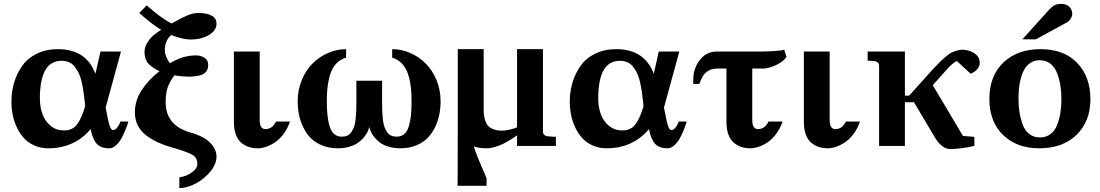

<svg xmlns="http://www.w3.org/2000/svg" viewBox="-20 -754 5684 992"><path d="M602.1 -126H643.1Q641.6 -120.1 638.7 -110.8Q635.7 -101.6 626 -77.9Q616.2 -54.2 605.7 -35.9Q595.2 -17.6 578.6 -2.7Q562 12.2 544.9 12.2Q501 12.2 479.7 -11.2Q458.5 -34.7 448.2 -86.9Q364.3 12.2 229 12.2Q190.4 12.2 158.2 -2Q126 -16.1 104.2 -39.8Q82.5 -63.5 67.6 -94.7Q52.7 -126 45.9 -159.7Q39.1 -193.4 39.1 -228Q39.1 -280.8 53.2 -328.1Q67.4 -375.5 95.5 -414.8Q123.5 -454.1 170.9 -477.1Q218.3 -500 279.8 -500Q424.8 -500 473.1 -373L499 -487.8H605L525.9 -198.2Q527.8 -188.5 530.5 -175.3Q533.2 -162.1 534.7 -154.1Q536.1 -146 538.3 -135.7Q540.5 -125.5 542.2 -119.4Q543.9 -113.3 545.9 -106.4Q547.9 -99.6 549.8 -95.7Q551.8 -91.8 554.2 -88.4Q556.6 -85 559.3 -83.5Q562 -82 564.9 -82Q574.7 -82 584 -93Q593.3 -104 597.7 -115.2ZM419.9 -205.1 418 -227.1Q414.6 -258.8 411.1 -281.7Q407.7 -304.7 401.9 -331.1Q396 -357.4 387.2 -375.5Q378.4 -393.6 366.5 -408.9Q354.5 -424.3 337.2 -432.1Q319.8 -439.9 297.9 -439.9Q186 -439.9 186 -245.1Q186 -200.7 199.5 -164.1Q212.9 -127.4 241.7 -103.8Q270.5 -80.1 310.1 -80.1Q353.5 -80.1 377 -109.6Q400.4 -139.2 419.9 -205.1Z M803.7 -386.2Q785.6 -395 774.2 -402.6Q762.7 -410.2 750.5 -421.6Q738.3 -433.1 732.4 -449Q726.6 -464.8 726.6 -484.9Q726.6 -509.8 740.7 -533Q754.9 -556.2 771.5 -570.3Q788.1 -584.5 812.5 -600.1Q766.1 -627.4 699.7 -687L737.8 -726.1Q818.8 -655.3 866.7 -632.8Q873.5 -636.2 891.8 -646.5Q910.2 -656.7 920.7 -661.9Q931.2 -667 947 -673.8Q962.9 -680.7 977.1 -683.8Q991.2 -687 1004.9 -687Q1046.9 -687 1072.8 -673.6Q1098.6 -660.2 1098.6 -631.8Q1098.6 -595.7 1058.8 -572.8Q1019 -549.8 965.8 -549.8Q924.8 -549.8 864.7 -573.2Q831.5 -544.4 831.5 -494.1Q831.5 -464.8 857.9 -426.8Q922.4 -467.8 993.7 -467.8Q1015.6 -467.8 1035.6 -456.1Q1055.7 -444.3 1055.7 -418.9Q1055.7 -388.2 1033.9 -373.8Q1012.2 -359.4 960.9 -357.9Q945.3 -357.9 917.5 -360.1Q889.6 -362.3 881.8 -365.2Q857.9 -334.5 846.9 -304Q835.9 -273.4 835.9 -226.1Q835.9 -105 965.8 -68.8Q1034.7 -49.3 1066.7 -15.6Q1098.6 18.1 1098.6 55.2Q1098.6 93.3 1067.4 131.8Q1036.1 170.4 991.2 194.1Q946.3 217.8 906.7 217.8V162.1Q940.4 158.2 970 137.7Q999.5 117.2 999.5 92.8Q999.5 61.5 975.6 46.6Q951.7 31.7 868.7 7.8Q827.6 -3.9 795.9 -18.3Q764.2 -32.7 735.8 -54Q707.5 -75.2 692.1 -105.7Q676.8 -136.2 676.8 -173.8Q676.8 -234.9 712.4 -288.8Q748 -342.8 803.7 -386.2Z M1478.5 -126Q1465.8 -89.4 1444.8 -61.5Q1423.8 -33.7 1400.4 -18.3Q1377 -2.9 1354.5 4.6Q1332 12.2 1311.5 12.2Q1288.1 12.2 1267.6 5.9Q1247.1 -0.5 1228.5 -14.9Q1210 -29.3 1199.2 -57.1Q1188.5 -85 1188.5 -123V-487.8H1321.8V-133.8Q1321.8 -86.9 1351.6 -86.9Q1386.7 -86.9 1405.8 -126Z M1821.3 -336.9H1954.1V-219.2Q1954.1 -193.4 1955.1 -174.1Q1956.1 -154.8 1958.5 -133.8Q1960.9 -112.8 1966.3 -98.4Q1971.7 -84 1979.7 -71.8Q1987.8 -59.6 2000.2 -53.7Q2012.7 -47.9 2029.3 -47.9Q2052.2 -47.9 2067.9 -60.8Q2083.5 -73.7 2091.6 -99.4Q2099.6 -125 2103 -156.2Q2106.4 -187.5 2106.4 -231Q2106.4 -273.4 2102.3 -307.1Q2098.1 -340.8 2087.6 -372.6Q2077.1 -404.3 2056.6 -425.8Q2036.1 -447.3 2006.3 -456.1V-500Q2054.7 -500 2099.9 -480.2Q2145 -460.4 2179.7 -425.8Q2214.4 -391.1 2235.4 -340.1Q2256.3 -289.1 2256.3 -231Q2256.3 -196.3 2250 -163.3Q2243.7 -130.4 2228.3 -97.9Q2212.9 -65.4 2189.7 -41.5Q2166.5 -17.6 2130.1 -2.7Q2093.8 12.2 2048.3 12.2Q2016.6 12.2 1989.7 4.4Q1962.9 -3.4 1945.8 -15.4Q1928.7 -27.3 1916 -43Q1903.3 -58.6 1897 -72Q1890.6 -85.4 1888.2 -98.1Q1884.8 -85 1878.4 -71.8Q1872.1 -58.6 1858.9 -43Q1845.7 -27.3 1828.6 -15.6Q1811.5 -3.9 1784.7 4.2Q1757.8 12.2 1726.1 12.2Q1680.7 12.2 1644.3 -2.7Q1607.9 -17.6 1584.7 -41.5Q1561.5 -65.4 1546.1 -97.9Q1530.8 -130.4 1524.4 -163.3Q1518.1 -196.3 1518.1 -231Q1518.1 -289.1 1539.1 -340.1Q1560.1 -391.1 1594.7 -425.8Q1629.4 -460.4 1674.6 -480.2Q1719.7 -500 1768.1 -500V-456.1Q1738.3 -447.3 1717.8 -425.8Q1697.3 -404.3 1687 -372.6Q1676.8 -340.8 1672.6 -307.4Q1668.5 -273.9 1668.5 -231Q1668.5 -141.6 1685.3 -94.7Q1702.1 -47.9 1746.1 -47.9Q1762.7 -47.9 1775.1 -53.7Q1787.6 -59.6 1795.7 -71.8Q1803.7 -84 1809.1 -98.4Q1814.5 -112.8 1816.9 -133.8Q1819.3 -154.8 1820.3 -174.1Q1821.3 -193.4 1821.3 -219.2Z M2345.2 -149.9V-150.9V-500H2479V-189.9Q2479 -172.4 2480.5 -159.2Q2481.9 -146 2487.3 -130.1Q2492.7 -114.3 2502 -103.8Q2511.2 -93.3 2529.1 -86.2Q2546.9 -79.1 2571.3 -79.1Q2589.8 -79.1 2609.9 -83.5Q2629.9 -87.9 2640.6 -91.8L2651.4 -96.2V-500H2785.2V-73.2Q2785.2 -64.5 2792 -57.6Q2798.8 -50.8 2808.1 -49.8L2852.1 -46.9V0H2651.4V-55.2Q2647.9 -52.2 2641.8 -47.9Q2635.7 -43.5 2616.9 -31.7Q2598.1 -20 2580.1 -11.2Q2562 -2.4 2537.8 4.9Q2513.7 12.2 2493.2 12.2Q2457 12.2 2428.2 2.9Q2441.9 47.4 2467.5 105.2Q2493.2 163.1 2494.1 167V206.1H2344.2Q2344.2 201.7 2344.7 109.6Q2345.2 17.6 2345.2 -149.9Z M3486.8 -126H3527.8Q3526.4 -120.1 3523.4 -110.8Q3520.5 -101.6 3510.7 -77.9Q3501 -54.2 3490.5 -35.9Q3480 -17.6 3463.4 -2.7Q3446.8 12.2 3429.7 12.2Q3385.7 12.2 3364.5 -11.2Q3343.3 -34.7 3333 -86.9Q3249 12.2 3113.8 12.2Q3075.2 12.2 3043 -2Q3010.7 -16.1 2989 -39.8Q2967.3 -63.5 2952.4 -94.7Q2937.5 -126 2930.7 -159.7Q2923.8 -193.4 2923.8 -228Q2923.8 -280.8 2938 -328.1Q2952.1 -375.5 2980.2 -414.8Q3008.3 -454.1 3055.7 -477.1Q3103 -500 3164.6 -500Q3309.6 -500 3357.9 -373L3383.8 -487.8H3489.7L3410.6 -198.2Q3412.6 -188.5 3415.3 -175.3Q3418 -162.1 3419.4 -154.1Q3420.9 -146 3423.1 -135.7Q3425.3 -125.5 3427 -119.4Q3428.7 -113.3 3430.7 -106.4Q3432.6 -99.6 3434.6 -95.7Q3436.5 -91.8 3439 -88.4Q3441.4 -85 3444.1 -83.5Q3446.8 -82 3449.7 -82Q3459.5 -82 3468.8 -93Q3478 -104 3482.4 -115.2ZM3304.7 -205.1 3302.7 -227.1Q3299.3 -258.8 3295.9 -281.7Q3292.5 -304.7 3286.6 -331.1Q3280.8 -357.4 3272 -375.5Q3263.2 -393.6 3251.2 -408.9Q3239.3 -424.3 3221.9 -432.1Q3204.6 -439.9 3182.6 -439.9Q3070.8 -439.9 3070.8 -245.1Q3070.8 -200.7 3084.2 -164.1Q3097.7 -127.4 3126.5 -103.8Q3155.3 -80.1 3194.8 -80.1Q3238.3 -80.1 3261.7 -109.6Q3285.2 -139.2 3304.7 -205.1Z M4023.4 -126Q4010.7 -89.4 3989.7 -61.5Q3968.8 -33.7 3945.3 -18.3Q3921.9 -2.9 3899.4 4.6Q3877 12.2 3856.4 12.2Q3833 12.2 3812.5 5.9Q3792 -0.5 3773.4 -14.9Q3754.9 -29.3 3744.1 -57.1Q3733.4 -85 3733.4 -123V-399.9H3688.5Q3660.6 -399.9 3641.8 -389.4Q3623 -378.9 3613.3 -363.5Q3603.5 -348.1 3593.3 -320.8H3561.5Q3561.5 -345.7 3562.5 -358.9Q3567.4 -410.6 3599.9 -449.2Q3632.3 -487.8 3684.6 -487.8H3908.7Q3938 -487.8 3979 -490.2Q4020 -492.7 4031.7 -497.1L4043.5 -460Q4033.7 -441.9 3998.8 -422.6Q3963.9 -403.3 3928.7 -399.9H3866.7V-133.8Q3866.7 -86.9 3896.5 -86.9Q3931.6 -86.9 3950.7 -126Z M4423.3 -126Q4410.6 -89.4 4389.6 -61.5Q4368.7 -33.7 4345.2 -18.3Q4321.8 -2.9 4299.3 4.6Q4276.9 12.2 4256.3 12.2Q4232.9 12.2 4212.4 5.9Q4191.9 -0.5 4173.3 -14.9Q4154.8 -29.3 4144 -57.1Q4133.3 -85 4133.3 -123V-487.8H4266.6V-133.8Q4266.6 -86.9 4296.4 -86.9Q4331.5 -86.9 4350.6 -126Z M5014.2 -46.9V0Q4940.9 16.1 4889.2 16.1Q4847.7 16.1 4812 -41L4702.1 -226.1H4655.3V0H4522V-415Q4522 -424.3 4515.6 -430.7Q4509.3 -437 4500 -438L4462.9 -440.9V-487.8H4655.3V-259.8H4677.2L4801.3 -397.9Q4806.2 -402.8 4823.7 -420.9Q4841.3 -439 4847.9 -445.1Q4854.5 -451.2 4870.1 -464.4Q4885.7 -477.5 4896.2 -482.4Q4906.7 -487.3 4922.1 -492.2Q4937.5 -497.1 4953.1 -497.1Q4985.4 -497.1 5013.7 -479Q5042 -460.9 5042 -429.2Q5042 -411.1 5028.6 -396Q5015.1 -380.9 4995.1 -373L4923.3 -439Q4899.9 -427.2 4869.1 -392.1L4799.3 -314L4955.1 -51.8Z M5613.8 -241.2Q5613.8 -127.9 5542.7 -57.9Q5471.7 12.2 5349.1 12.2Q5233.9 12.2 5162.8 -56.4Q5091.8 -125 5091.8 -242.2Q5091.8 -362.8 5164.6 -431.4Q5237.3 -500 5356 -500Q5477.5 -500 5545.7 -428.7Q5613.8 -357.4 5613.8 -241.2ZM5463.9 -242.2Q5463.9 -277.8 5459 -310.1Q5454.1 -342.3 5442.6 -373.8Q5431.2 -405.3 5408 -424.1Q5384.8 -442.9 5352.1 -442.9Q5326.2 -442.9 5306.2 -430.4Q5286.1 -418 5274.4 -398.7Q5262.7 -379.4 5255.1 -352.3Q5247.6 -325.2 5244.9 -299.8Q5242.2 -274.4 5242.2 -246.1Q5242.2 -209.5 5246.8 -177.5Q5251.5 -145.5 5262.7 -113.5Q5273.9 -81.5 5296.9 -62.7Q5319.8 -43.9 5353 -43.9Q5385.3 -43.9 5408.2 -61.8Q5431.2 -79.6 5442.6 -110.4Q5454.1 -141.1 5459 -173.1Q5463.9 -205.1 5463.9 -242.2ZM5520 -681.2Q5520 -670.9 5512.2 -658Q5504.4 -645 5494.1 -639.2L5332 -550.8H5262.2L5398.9 -702.1Q5416 -720.7 5429 -727.3Q5441.9 -733.9 5461.9 -733.9Q5491.7 -733.9 5505.9 -718Q5520 -702.1 5520 -681.2Z"/></svg>

Font: Veleka
Style: Bold
Weight: 700
Designer: Stefan Peev, Context Ltd, 2016; SIL International, 1997-2014.
Foundry: Stefan Peev, Context Ltd, 2016
Version: Version 1.000